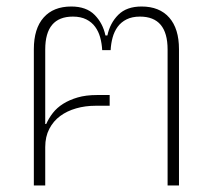

<svg xmlns="http://www.w3.org/2000/svg" viewBox="-20 -570 654 590"><path d="M84 -419Q84 -482 114 -516Q144 -550 199 -550Q245 -550 270.5 -524.5Q296 -499 304 -461H310Q318 -499 343.5 -524.5Q369 -550 415 -550Q470 -550 500 -516Q530 -482 530 -419V0H495V-418Q495 -519 410 -519Q386 -519 369 -510.5Q352 -502 341.5 -487.5Q331 -473 326 -454.5Q321 -436 320 -416H294Q293 -436 288 -454.5Q283 -473 272.5 -487.5Q262 -502 245 -510.5Q228 -519 204 -519Q119 -519 119 -418V-189H122Q130 -207 142.5 -223Q155 -239 174 -251Q193 -263 218.5 -270.5Q244 -278 278 -278H317V-245H273Q242 -245 214 -237Q186 -229 165 -213.5Q144 -198 131.5 -174Q119 -150 119 -118V0H84Z"/></svg>

Font: IBM Plex Sans Thai ExtraLight
Style: Regular
Weight: 200
Designer: Mike Abbink, Paul van der Laan, Pieter van Rosmalen, Ben Mitchell, Mark Frömberg
Foundry: Bold Monday
Version: Version 1.1